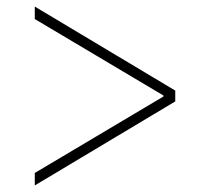

<svg xmlns="http://www.w3.org/2000/svg" viewBox="-20 -591 640 585"><path d="M86 -64 478 -297V-300L86 -533V-571L514 -315V-282L86 -26Z"/></svg>

Font: IBM Plex Sans Thai Looped ExtraLight
Style: Regular
Weight: 200
Designer: Mike Abbink, Paul van der Laan, Pieter van Rosmalen, Ben Mitchell, Mark Frömberg
Foundry: Bold Monday
Version: Version 1.0